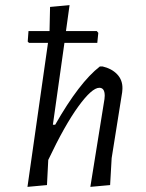

<svg xmlns="http://www.w3.org/2000/svg" viewBox="-20 -724 568 748"><path d="M380 -465Q415 -457 436.5 -434.5Q458 -412 457 -378L456 -365L415 -108L409 -3L332 4L387 -338L388 -351Q388 -382 367 -382Q338 -382 285 -309Q232 -236 168 -101L163 -3L87 4L167 -557H93L88 -562L91 -603H173L175 -697L251 -704L237 -603H357L363 -596L359 -557H231L186 -238H195Q289 -403 369 -465Z"/></svg>

Font: Alegreya Sans
Style: Italic
Weight: 400
Italic angle: -7°
Designer: Juan Pablo del Peral
Foundry: Huerta Tipografica
Version: Version 2.007